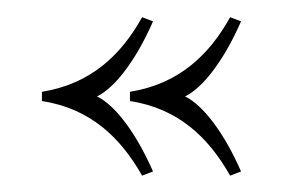

<svg xmlns="http://www.w3.org/2000/svg" viewBox="-20 -438 338 229"><path d="M95.7 -323C117.3 -333.4 142.4 -366.6 162.5 -412.5L149.5 -417.5C124.5 -372.5 88.5 -338 30 -328.5V-317.5C88.2 -308.5 124 -273.5 149.5 -228.5L162.5 -233.5C142.4 -279.4 117.3 -312.6 95.7 -323ZM200.7 -323C222.3 -333.4 247.4 -366.6 267.5 -412.5L254.5 -417.5C229.5 -372.5 193.5 -338 135 -328.5V-317.5C193.2 -308.5 229 -273.5 254.5 -228.5L267.5 -233.5C247.4 -279.4 222.3 -312.6 200.7 -323Z"/></svg>

Font: Picaflor 24 pt
Style: Regular
Weight: 400
Designer: Ariel Martín Pérez
Foundry: Tunera Type Foundry
Version: Version 1.000;hotconv 1.0.109;makeotfexe 2.5.65596